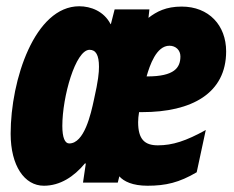

<svg xmlns="http://www.w3.org/2000/svg" viewBox="-20 -583 748 613"><path d="M120 10C172 10 216 -19 251 -61H254L245 0H356L361 -20C375 -4 403 10 451 10C509 10 552 0 608 -33L637 -168C574 -133 531 -119 484 -119C442 -119 421 -138 421 -193C421 -202 422 -214 424 -225H434C592 -225 702 -285 702 -419C702 -502 647 -562 560 -562C510 -562 480 -546 454 -526L457 -553H346L334 -506H333C312 -547 270 -563 233 -563C91 -563 14 -328 14 -156C14 -54 58 10 120 10ZM450 -339H448C458 -374 479 -437 521 -437C541 -437 556 -423 556 -403C556 -367 537 -339 450 -339ZM201 -125C187 -125 179 -144 179 -181C179 -274 221 -424 266 -424C286 -424 296 -407 296 -370C296 -351 294 -327 280 -265C270 -218 249 -125 201 -125Z"/></svg>

Font: Noto Sans ExtraCondensed Black
Style: Italic
Weight: 900
Width: 2
Italic angle: -12°
Designer: Monotype Design Team
Foundry: Monotype Imaging Inc.
Version: Version 2.013